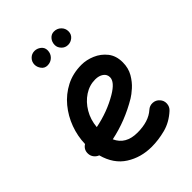

<svg xmlns="http://www.w3.org/2000/svg" viewBox="-236 -893 1054 1054"><g transform="rotate(-45 291.0 -366.0)"><path d="M518.6 -22.9Q472.2 19.5 417.5 33.7Q362.8 47.9 310.1 47.9Q227.5 47.9 162.4 6.6Q97.2 -34.7 73.2 -123Q58.1 -128.4 47.6 -141.6Q37.1 -154.8 36.1 -171.9Q34.2 -204.6 62 -222.2Q63.5 -281.7 84.5 -338.9Q105.5 -396 143.8 -442.4Q182.1 -488.8 235.6 -516.4Q289.1 -543.9 355.5 -543.9Q394 -543.9 433.3 -527.3Q472.7 -510.7 499.3 -477.3Q525.9 -443.8 525.9 -393.1Q525.9 -348.1 505.9 -313.7Q485.8 -279.3 459.7 -256.1Q433.6 -232.9 415.5 -222.2Q306.6 -157.2 188 -132.8Q219.2 -62.5 310.1 -62.5Q397 -62.5 444.3 -105Q461.4 -120.6 484.4 -119.4Q507.3 -118.2 522.5 -101.1Q538.1 -84.5 536.9 -61.3Q535.6 -38.1 518.6 -22.9ZM352.5 -433.6Q307.1 -433.6 268.1 -408Q229 -382.3 203.4 -338.9Q177.7 -295.4 173.3 -242.2Q222.7 -252 268.3 -269Q314 -286.1 354.5 -310.1Q418.5 -348.1 418.5 -384.3Q418.5 -407.2 399.7 -420.4Q380.9 -433.6 352.5 -433.6ZM435.5 -724.1Q435.5 -700.7 418.9 -686.5Q402.3 -672.4 381.8 -672.4Q358.9 -672.4 343.8 -688.5Q328.6 -704.6 328.6 -723.6Q328.6 -747.1 342.8 -763.4Q356.9 -779.8 377.9 -779.8Q402.3 -779.8 418.9 -763.4Q435.5 -747.1 435.5 -724.1ZM280.8 -731.4Q280.8 -706.1 263.7 -689.2Q246.6 -672.4 221.7 -672.4Q199.7 -672.4 186.8 -689.7Q173.8 -707 173.8 -726.1Q173.8 -748 189.2 -763.9Q204.6 -779.8 227.1 -779.8Q247.1 -779.8 263.9 -766.6Q280.8 -753.4 280.8 -731.4Z"/></g></svg>

Font: Mikhak SemiBold
Style: Regular
Weight: 600
Designer: Amin Abedi
Version: Version 3.3